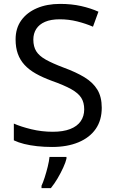

<svg xmlns="http://www.w3.org/2000/svg" viewBox="-20 -810 589 985"><path d="M502 -257Q502 -193 471 -148.5Q440 -104 382.5 -80Q325 -56 247 -56Q207 -56 170.5 -60Q134 -64 104 -71.5Q74 -79 51 -90V-176Q87 -160 140.5 -147Q194 -134 251 -134Q304 -134 340 -148Q376 -162 394 -188Q412 -214 412 -249Q412 -284 397 -308Q382 -332 345.5 -352.5Q309 -373 244 -396Q198 -413 163.5 -432.5Q129 -452 106 -477Q83 -502 71.5 -534Q60 -566 60 -608Q60 -665 89 -705.5Q118 -746 169.5 -768Q221 -790 288 -790Q347 -790 396 -779Q445 -768 485 -750L457 -673Q420 -689 376.5 -700Q333 -711 286 -711Q241 -711 211 -698Q181 -685 166 -661.5Q151 -638 151 -607Q151 -571 166 -547Q181 -523 215 -504Q249 -485 307 -463Q370 -440 413.5 -413.5Q457 -387 479.5 -350Q502 -313 502 -257ZM321 4Q317 22 304.5 49.5Q292 77 275.5 105Q259 133 241 155H193V143Q201 126 209.5 99.5Q218 73 225 44.5Q232 16 234 -5H321Z"/></svg>

Font: Noto Sans Malayalam UI
Style: Regular
Weight: 400
Designer: Jelle Bosma - Monotype Design Team
Foundry: Monotype Imaging Inc.
Version: Version 2.104